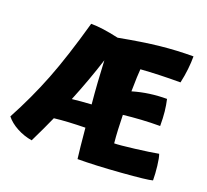

<svg xmlns="http://www.w3.org/2000/svg" viewBox="-140 -895 1183 1097"><g transform="rotate(20 451.5 -346.0)"><path d="M882 10Q853 19 696.5 31Q540 43 435 43Q431 10 426.5 -31.5Q422 -73 416 -141Q362 -140 316 -137.5Q270 -135 228 -130Q212 -93 193.5 -54.5Q175 -16 152 32Q103 24 59.5 0.5Q16 -23 -9 -55Q68 -198 125 -343.5Q182 -489 244 -710Q278 -710 318.5 -704.5Q359 -699 413 -687Q557 -714 657 -724.5Q757 -735 857 -735Q857 -698 852.5 -656.5Q848 -615 838 -570Q771 -570 711 -568Q651 -566 597 -562Q595 -540 594 -511.5Q593 -483 592 -426Q643 -441 694 -448Q745 -455 798 -455Q806 -420 810 -383Q814 -346 814 -296Q757 -296 700.5 -292.5Q644 -289 592 -283Q593 -238 595 -195Q597 -152 601 -113Q630 -113 723 -124.5Q816 -136 863 -145Q871 -124 876.5 -76.5Q882 -29 882 10ZM386 -540Q366 -477 341 -408Q316 -339 287 -268Q313 -271 341.5 -273.5Q370 -276 404 -278Q398 -341 393.5 -407.5Q389 -474 386 -540Z"/></g></svg>

Font: Atma
Style: Bold
Weight: 700
Designer: Gregori Vincens, Jeremie Hornus, Riccardo Olocco, Yoann Minet.
Foundry: black foundry
Version: Version 1.102;PS 1.100;hotconv 1.0.86;makeotf.lib2.5.63406